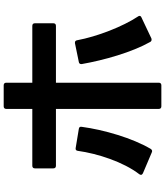

<svg xmlns="http://www.w3.org/2000/svg" viewBox="53 -904 894 1040"><g transform="rotate(-90 500.0 -384.0)"><path d="M213 -14C272 -113 317 -269 333 -388C335 -397 331 -403 322 -404L219 -421C210 -423 204 -419 203 -410C188 -302 143 -163 76 -76C74 -73 73 -70 73 -67C73 -63 76 -60 81 -57L194 -9C202 -5 208 -7 213 -14ZM108 -642V-542C108 -533 113 -528 122 -528H430V29C430 38 435 43 444 43H558C567 43 572 38 572 29V-528H880C889 -528 894 -533 894 -542V-642C894 -651 889 -656 880 -656H572V-797C572 -806 567 -811 558 -811H444C435 -811 430 -806 430 -797V-656H122C113 -656 108 -651 108 -642ZM673 -392V-388C694 -268 737 -116 793 -17C796 -12 800 -10 805 -10C807 -10 809 -10 812 -11L926 -65C931 -67 934 -71 934 -75C934 -78 933 -80 931 -83C876 -166 822 -305 802 -413C801 -421 796 -425 790 -425H786L684 -404C677 -403 673 -398 673 -392Z"/></g></svg>

Font: LINE Seed JP App_OTF Bold
Style: Regular
Weight: 700
Designer: LINE & Fontrix & Fontworks
Version: Version 1.009